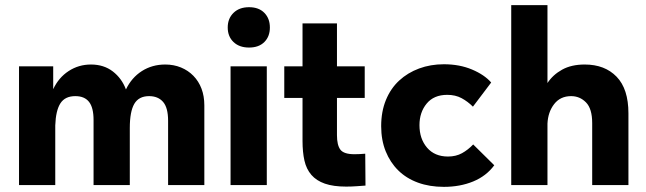

<svg xmlns="http://www.w3.org/2000/svg" viewBox="-20 -720 2513 747"><path d="M344 -253Q344 -301 326.5 -323.5Q309 -346 273 -346Q233 -346 215 -318Q197 -290 195 -232V0H54V-462H187V-373Q208 -418 247 -443.5Q286 -469 334 -469Q384 -469 419 -442Q454 -415 470 -372Q492 -418 532 -443.5Q572 -469 623 -469Q656 -469 684 -457.5Q712 -446 732.5 -425Q753 -404 764 -375Q775 -346 775 -310V0H634V-250Q634 -301 614.5 -323.5Q595 -346 560 -346Q520 -346 502.5 -316Q485 -286 485 -222V0H344V-253Z M877 -462H1018V0H877ZM949 -535Q911 -535 888.5 -556.5Q866 -578 866 -613Q866 -648 888.5 -670Q911 -692 949 -692Q987 -692 1008.5 -670Q1030 -648 1030 -613Q1030 -578 1008.5 -556.5Q987 -535 949 -535Z M1086 -462H1157V-629H1291V-462H1399V-339H1291V-194Q1291 -155 1304.5 -137.5Q1318 -120 1359 -120Q1368 -120 1379 -120.5Q1390 -121 1401 -122L1402 2Q1388 3 1367.5 4.5Q1347 6 1327 6Q1277 6 1244 -5.5Q1211 -17 1191.5 -39.5Q1172 -62 1164.5 -95Q1157 -128 1157 -172V-339H1086Z M1707 7Q1651 7 1606 -9.5Q1561 -26 1529.5 -57Q1498 -88 1480.5 -131.5Q1463 -175 1463 -229Q1463 -286 1481.5 -331Q1500 -376 1533 -406.5Q1566 -437 1610.5 -453.5Q1655 -470 1707 -470Q1768 -470 1816.5 -449.5Q1865 -429 1891 -399L1820 -305Q1800 -325 1776 -338Q1752 -351 1720 -351Q1668 -351 1640 -317Q1612 -283 1612 -233Q1612 -180 1641.5 -145.5Q1671 -111 1723 -111Q1754 -111 1777.5 -124Q1801 -137 1821 -158L1903 -77Q1872 -35 1821 -14Q1770 7 1707 7Z M2284 -241Q2284 -297 2260 -321.5Q2236 -346 2202 -346Q2160 -346 2136 -315Q2112 -284 2110 -239V0H1969V-700H2110V-397Q2131 -429 2167 -449Q2203 -469 2255 -469Q2333 -469 2379 -421.5Q2425 -374 2425 -279V0H2284V-241Z"/></svg>

Font: Tilda Sans Extra Bold
Style: Regular
Weight: 800
Designer: ParaType Ltd
Foundry: ParaType Ltd
Version: Version 1.009